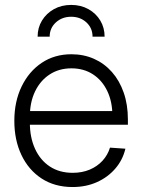

<svg xmlns="http://www.w3.org/2000/svg" viewBox="-20 -754 580 785"><path d="M276.9 10.7Q203.6 10.7 150.1 -24.2Q96.7 -59.1 67.6 -120.4Q38.6 -181.6 38.6 -259.8Q38.6 -338.9 68.4 -400.4Q98.1 -461.9 150.6 -497.1Q203.1 -532.2 272 -532.2Q322.3 -532.2 364.5 -513.4Q406.7 -494.6 437.7 -459.5Q468.8 -424.3 485.8 -375.2Q502.9 -326.2 502.9 -265.6V-244.1H74.2V-299.8H466.8L439.5 -281.2Q439.5 -338.4 418.5 -382.1Q397.5 -425.8 359.9 -450.2Q322.3 -474.6 272 -474.6Q221.2 -474.6 182.9 -449.5Q144.5 -424.3 123.3 -380.1Q102.1 -335.9 102.1 -277.8V-252Q102.1 -191.9 123.3 -145.5Q144.5 -99.1 183.8 -73.2Q223.1 -47.4 277.3 -47.4Q315.9 -47.4 346.9 -60.5Q377.9 -73.7 399.2 -96.9Q420.4 -120.1 429.7 -150.4L492.7 -146Q481.9 -100.1 451.4 -64.7Q420.9 -29.3 376.2 -9.3Q331.5 10.7 276.9 10.7ZM271 -733.9Q310.5 -733.9 341.6 -716.6Q372.6 -699.2 390.1 -669.9Q407.7 -640.6 407.7 -604H358.4Q358.4 -639.2 333.3 -662.4Q308.1 -685.5 271 -685.5Q233.9 -685.5 208.5 -662.4Q183.1 -639.2 183.1 -604H133.8Q133.8 -640.6 151.6 -669.9Q169.4 -699.2 200.4 -716.6Q231.4 -733.9 271 -733.9Z"/></svg>

Font: Inter 28pt Light
Style: Regular
Weight: 300
Designer: Rasmus Andersson
Foundry: rsms
Version: Version 4.001;git-66647c0bb